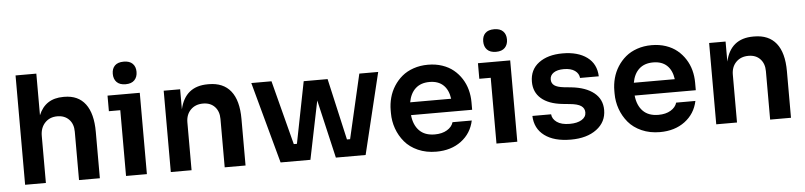

<svg xmlns="http://www.w3.org/2000/svg" viewBox="-46 -1008 5353 1277"><g transform="rotate(-5 2631.0 -370.0)"><path d="M217.8 0H79.1V-730H217.8V-452.1Q262.2 -560.1 382.8 -560.1H389.2Q481.9 -560.1 530 -496.1Q578.1 -432.1 578.1 -310.1V0H439V-323.2Q439 -374.5 409.7 -404.8Q380.4 -435.1 332 -435.1Q280.8 -435.1 249.3 -401.6Q217.8 -368.2 217.8 -314Z M803.7 -607.9Q764.2 -607.9 744.1 -628.7Q724.1 -649.4 724.1 -684.1Q724.1 -718.8 743.9 -738.8Q763.7 -758.8 803.7 -758.8Q842.8 -758.8 862.8 -738.5Q882.8 -718.3 882.8 -684.1Q882.8 -649.4 862.8 -628.7Q842.8 -607.9 803.7 -607.9ZM892.1 0H752.9V-439H676.8V-543H892.1Z M1190.4 0H1051.8V-543H1161.6V-409.2Q1196.3 -560.1 1347.7 -560.1H1353.5Q1450.7 -560.1 1500.7 -497.3Q1550.8 -434.6 1550.8 -311V0H1411.6V-323.2Q1411.6 -374 1382.8 -404.5Q1354 -435.1 1304.7 -435.1Q1253.4 -435.1 1221.9 -403.1Q1190.4 -371.1 1190.4 -318.8Z M1983.9 0H1784.7L1636.7 -543H1771.5L1882.8 -113.8H1903.8L1984.9 -524.9H2144.5L2237.8 -113.8H2258.8L2357.9 -543H2483.9L2352.5 0H2153.8L2063.5 -389.2Z M2823.2 19Q2755.9 19 2701.4 -5.1Q2647 -29.3 2613.3 -69.6Q2579.6 -109.9 2562 -159.4Q2544.4 -209 2544.4 -262.2V-280.8Q2544.4 -324.2 2555.4 -365.2Q2566.4 -406.2 2589.1 -441.9Q2611.8 -477.5 2643.8 -504.4Q2675.8 -531.2 2720.5 -546.6Q2765.1 -562 2817.4 -562Q2868.7 -562 2912.1 -547.4Q2955.6 -532.7 2987.1 -506.8Q3018.6 -481 3040.8 -446.3Q3063 -411.6 3073.7 -371.6Q3084.5 -331.5 3084.5 -288.1V-237.8H2676.3Q2683.1 -171.4 2720 -133.8Q2756.8 -96.2 2823.2 -96.2Q2872.1 -96.2 2905 -116Q2938 -135.7 2947.3 -167H3075.7Q3057.6 -82 2990 -31.5Q2922.4 19 2823.2 19ZM2817.4 -446.8Q2759.8 -446.8 2724.4 -414.8Q2689 -382.8 2678.2 -323.2H2951.7Q2943.4 -383.3 2909.4 -415Q2875.5 -446.8 2817.4 -446.8Z M3276.9 -607.9Q3237.3 -607.9 3217.3 -628.7Q3197.3 -649.4 3197.3 -684.1Q3197.3 -718.8 3217 -738.8Q3236.8 -758.8 3276.9 -758.8Q3315.9 -758.8 3335.9 -738.5Q3356 -718.3 3356 -684.1Q3356 -649.4 3335.9 -628.7Q3315.9 -607.9 3276.9 -607.9ZM3365.2 0H3226.1V-439H3149.9V-543H3365.2Z M3721.7 17.1Q3609.9 17.1 3546.4 -30.3Q3482.9 -77.6 3480 -162.1H3605Q3607.4 -130.9 3637.5 -109.4Q3667.5 -87.9 3723.6 -87.9Q3773.4 -87.9 3803.2 -106Q3833 -124 3833 -154.8Q3833 -182.6 3810.1 -198.5Q3787.1 -214.4 3733.9 -219.2L3686 -224.1Q3594.2 -233.9 3545.4 -276.4Q3496.6 -318.8 3496.6 -388.2Q3496.6 -469.2 3556.9 -514.2Q3617.2 -559.1 3715.8 -559.1Q3817.9 -559.1 3878.9 -514.2Q3939.9 -469.2 3942.9 -386.2H3817.9Q3815.4 -416 3788.8 -435.1Q3762.2 -454.1 3714.8 -454.1Q3671.4 -454.1 3647 -437.5Q3622.6 -420.9 3622.6 -393.1Q3622.6 -367.2 3642.1 -353Q3661.6 -338.9 3705.6 -334L3753.9 -329.1Q3850.6 -318.8 3904.8 -275.4Q3959 -231.9 3959 -160.2Q3959 -80.1 3894 -31.5Q3829.1 17.1 3721.7 17.1Z M4316.4 19Q4249 19 4194.6 -5.1Q4140.1 -29.3 4106.4 -69.6Q4072.8 -109.9 4055.2 -159.4Q4037.6 -209 4037.6 -262.2V-280.8Q4037.6 -324.2 4048.6 -365.2Q4059.6 -406.2 4082.3 -441.9Q4105 -477.5 4137 -504.4Q4168.9 -531.2 4213.6 -546.6Q4258.3 -562 4310.5 -562Q4361.8 -562 4405.3 -547.4Q4448.7 -532.7 4480.2 -506.8Q4511.7 -481 4533.9 -446.3Q4556.2 -411.6 4566.9 -371.6Q4577.6 -331.5 4577.6 -288.1V-237.8H4169.4Q4176.3 -171.4 4213.1 -133.8Q4250 -96.2 4316.4 -96.2Q4365.2 -96.2 4398.2 -116Q4431.2 -135.7 4440.4 -167H4568.8Q4550.8 -82 4483.2 -31.5Q4415.5 19 4316.4 19ZM4310.5 -446.8Q4252.9 -446.8 4217.5 -414.8Q4182.1 -382.8 4171.4 -323.2H4444.8Q4436.5 -383.3 4402.6 -415Q4368.7 -446.8 4310.5 -446.8Z M4832 0H4693.4V-543H4803.2V-409.2Q4837.9 -560.1 4989.3 -560.1H4995.1Q5092.3 -560.1 5142.3 -497.3Q5192.4 -434.6 5192.4 -311V0H5053.2V-323.2Q5053.2 -374 5024.4 -404.5Q4995.6 -435.1 4946.3 -435.1Q4895 -435.1 4863.5 -403.1Q4832 -371.1 4832 -318.8Z"/></g></svg>

Font: Sora SemiBold
Style: Regular
Weight: 600
Designer: Jonathan Barnbrook, Julián Moncada
Foundry: Barnbrook Fonts
Version: Version 2.000